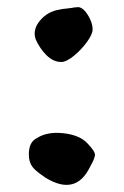

<svg xmlns="http://www.w3.org/2000/svg" viewBox="-20 -519 348 539"><path d="M61 -86Q61 -120 83 -131Q112 -150 158 -145Q204 -140 226 -116Q245 -96 246.5 -86.5Q248 -77 233 -51Q193 32 108 -20Q90 -32 80 -41Q70 -50 65.5 -60.5Q61 -71 61 -86ZM147 -492Q154 -494 167 -495Q185 -497 188 -498Q197 -499 199 -499Q208 -499 217 -489.5Q226 -480 233 -465Q240 -450 240 -436.5Q240 -423 224 -401Q208 -379 187 -362Q166 -345 152 -345Q130 -345 111 -363.5Q92 -382 80 -409Q71 -436 92.5 -461.5Q114 -487 147 -492Z"/></svg>

Font: Beth Ellen
Style: Regular
Weight: 400
Designer: Alyson Diaz
Version: Version 2.000